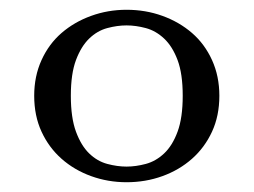

<svg xmlns="http://www.w3.org/2000/svg" viewBox="-20 -731 519 393"><path d="M125 -535Q125 -580 135.5 -608Q146 -636 162.5 -652Q179 -668 199.5 -673.5Q220 -679 239 -679Q258 -679 278.5 -673.5Q299 -668 316 -652Q333 -636 343.5 -608Q354 -580 354 -535Q354 -490 343.5 -461.5Q333 -433 316 -417Q299 -401 278.5 -395.5Q258 -390 239 -390Q220 -390 199.5 -395.5Q179 -401 162.5 -417Q146 -433 135.5 -461.5Q125 -490 125 -535ZM50 -535Q50 -494 65 -461.5Q80 -429 106 -406Q132 -383 166.5 -370.5Q201 -358 239 -358Q278 -358 312.5 -370.5Q347 -383 373 -406Q399 -429 414 -461.5Q429 -494 429 -535Q429 -575 414 -608Q399 -641 373 -663.5Q347 -686 312.5 -698.5Q278 -711 239 -711Q201 -711 166.5 -698.5Q132 -686 106 -663.5Q80 -641 65 -608Q50 -575 50 -535Z"/></svg>

Font: Tenor Sans
Style: Regular
Weight: 400
Designer: Denis Masharov
Foundry: Denis Masharov
Version: Version 1.1